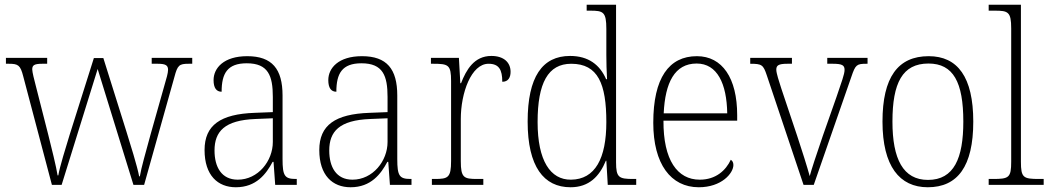

<svg xmlns="http://www.w3.org/2000/svg" viewBox="-20 -780 4431 810"><path d="M78 -458 199 0H240L392 -489L543 0H588L716 -456C729 -505 736 -511 776 -511H791V-536H620V-511H646C681 -511 689 -503 689 -485C689 -472 682 -448 674 -421L615 -212C594 -134 576 -73 570 -36H567C560 -76 528 -178 513 -226L416 -535H376L274 -212C259 -163 231 -73 226 -40H223C218 -74 196 -162 184 -210L130 -422C125 -441 116 -476 116 -487C116 -504 123 -511 158 -511H179V-536H5V-511H17C57 -511 66 -505 78 -458Z M975 10C1061 10 1103 -46 1130 -97H1134L1141 0H1232V-25H1228C1181 -25 1172 -38 1172 -109V-377C1172 -489 1128 -543 1023 -543C924 -543 881 -493 881 -442C881 -409 893 -393 915 -393C915 -470 939 -513 1021 -513C1112 -513 1131 -460 1131 -371V-307L1055 -304C910 -299 843 -252 843 -147C843 -40 899 10 975 10ZM983 -22C914 -22 885 -76 885 -145C885 -225 927 -273 1058 -278L1131 -281V-181C1131 -101 1069 -22 983 -22Z M1459 10C1545 10 1587 -46 1614 -97H1618L1625 0H1716V-25H1712C1665 -25 1656 -38 1656 -109V-377C1656 -489 1612 -543 1507 -543C1408 -543 1365 -493 1365 -442C1365 -409 1377 -393 1399 -393C1399 -470 1423 -513 1505 -513C1596 -513 1615 -460 1615 -371V-307L1539 -304C1394 -299 1327 -252 1327 -147C1327 -40 1383 10 1459 10ZM1467 -22C1398 -22 1369 -76 1369 -145C1369 -225 1411 -273 1542 -278L1615 -281V-181C1615 -101 1553 -22 1467 -22Z M1802 0H2019V-25H1993C1937 -25 1924 -30 1924 -100V-278C1924 -388 1968 -511 2041 -511C2085 -511 2099 -486 2099 -435C2124 -435 2134 -453 2134 -477C2134 -516 2106 -544 2053 -544C1980 -544 1947 -485 1925 -429H1922L1916 -536H1798V-511H1808C1872 -511 1883 -506 1883 -438V-101C1883 -30 1870 -25 1814 -25H1802Z M2387 10C2465 10 2509 -36 2536 -102H2538L2544 0H2664V-25H2651C2591 -25 2579 -31 2579 -95V-760H2455V-735H2470C2525 -735 2538 -730 2538 -658V-548C2538 -517 2539 -480 2541 -446H2537C2511 -506 2463 -544 2385 -544C2268 -544 2206 -456 2206 -267C2206 -77 2274 10 2387 10ZM2389 -22C2302 -21 2248 -102 2248 -265C2248 -430 2292 -511 2390 -511C2503 -511 2538 -426 2538 -265C2538 -112 2491 -23 2389 -22Z M2928 10C3024 10 3074 -49 3074 -84C3074 -96 3069 -102 3063 -106C3042 -61 3000 -22 2932 -22C2838 -22 2778 -104 2779 -271H3090V-294C3090 -451 3027 -543 2920 -543C2802 -543 2736 -451 2736 -262C2736 -88 2810 10 2928 10ZM3048 -302H2780C2786 -431 2826 -512 2919 -512C3006 -512 3046 -427 3048 -302Z M3215 -462 3370 0H3413L3572 -457C3589 -507 3594 -511 3636 -511H3640V-536H3470V-511H3494C3534 -511 3543 -504 3543 -485C3543 -467 3530 -433 3509 -371L3452 -209C3422 -122 3403 -63 3396 -37C3386 -74 3362 -150 3343 -207L3276 -407C3267 -435 3255 -471 3255 -486C3255 -504 3264 -511 3302 -511H3321V-536H3145V-511C3194 -511 3200 -507 3215 -462Z M3894 10C4020 10 4086 -78 4086 -267C4086 -455 4020 -543 3898 -543C3768 -543 3703 -454 3703 -267C3703 -79 3775 10 3894 10ZM3895 -21C3790 -21 3745 -109 3745 -267C3745 -430 3787 -512 3897 -512C4002 -512 4044 -433 4044 -267C4044 -113 4005 -21 3895 -21Z M4151 0H4383V-25H4364C4297 -25 4287 -30 4287 -98V-760H4151V-735H4177C4233 -735 4246 -730 4246 -660V-98C4246 -30 4236 -25 4169 -25H4151Z"/></svg>

Font: Noto Serif Devanagari SemiCondensed ExtraLight
Style: Regular
Weight: 200
Width: 4
Designer: Universal Thirst, Indian Type Foundry and the Monotype Design Team
Foundry: Monotype Imaging Inc.
Version: Version 2.004